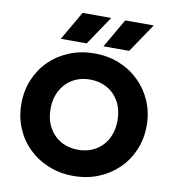

<svg xmlns="http://www.w3.org/2000/svg" viewBox="-100 -1025 1025 1127"><g transform="rotate(10 413.0 -461.0)"><path d="M412.5 15Q332 15 263.8 -12.8Q195.5 -40.5 145 -90Q94.5 -139.5 66.8 -206Q39 -272.5 39 -350Q39 -428 66.8 -494.5Q94.5 -561 145 -610.5Q195.5 -660 263.8 -687.5Q332 -715 412.5 -715Q493.5 -715 561.5 -687Q629.5 -659 680 -609Q730.5 -559 758.2 -492.8Q786 -426.5 786 -350Q786 -272.5 758.2 -206Q730.5 -139.5 680 -90Q629.5 -40.5 561.5 -12.8Q493.5 15 412.5 15ZM412.5 -141Q456 -141 492.2 -155.5Q528.5 -170 555.5 -197.5Q582.5 -225 597.2 -263.8Q612 -302.5 612 -350Q612 -414 586.2 -461Q560.5 -508 515.2 -533.8Q470 -559.5 412.5 -559.5Q369.5 -559.5 333 -544.8Q296.5 -530 269.8 -502.5Q243 -475 228 -436.5Q213 -398 213 -350Q213 -286.5 239 -239.5Q265 -192.5 310.2 -166.8Q355.5 -141 412.5 -141ZM455 -765 554.5 -937H724.5L608.5 -765ZM201 -765 300.5 -937H471L355.5 -765Z"/></g></svg>

Font: Geologica Cursive
Style: Bold
Weight: 700
Designer: Sindre Bremnes, Frode Helland
Foundry: Monokrom Skriftforlag AS
Version: Version 1.010;gftools[0.9.28]